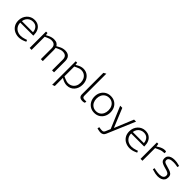

<svg xmlns="http://www.w3.org/2000/svg" viewBox="316 -2328 4103 4103"><g transform="rotate(45 2367.5 -276.5)"><path d="M311 7Q243 7 183.5 -22Q124 -51 88 -107.5Q52 -164 52 -246Q52 -300 70 -346Q88 -392 120.5 -427Q153 -462 196.5 -481.5Q240 -501 291 -501Q365 -501 413 -468.5Q461 -436 484.5 -382Q508 -328 508 -263V-241H114Q115 -178 143.5 -134.5Q172 -91 216.5 -68.5Q261 -46 313 -46Q345 -46 376 -52Q407 -58 438 -68L478 -82L495 -43L456 -26Q423 -11 385.5 -2Q348 7 311 7ZM116 -288H452Q446 -362 405.5 -405.5Q365 -449 292 -449Q248 -449 210.5 -429.5Q173 -410 148 -374Q123 -338 116 -288Z M639 0V-495H683L691 -438L733 -461Q771 -481 807.5 -491Q844 -501 878 -501Q933 -501 967.5 -481Q1002 -461 1019 -424.5Q1036 -388 1036 -338V0H977V-327Q977 -387 946 -417Q915 -447 857 -447Q829 -447 802.5 -440Q776 -433 750 -420L697 -396V0ZM1316 0V-327Q1316 -387 1285 -417Q1254 -447 1195 -447Q1167 -447 1140.5 -440Q1114 -433 1088 -420L1022 -390L1008 -426L1072 -461Q1109 -482 1146 -491.5Q1183 -501 1218 -501Q1272 -501 1307 -481Q1342 -461 1359 -424.5Q1376 -388 1376 -338V0Z M1536 217V-495H1580L1588 -436L1623 -457Q1658 -478 1694 -489.5Q1730 -501 1765 -501Q1834 -501 1886 -468Q1938 -435 1967 -378Q1996 -321 1996 -247Q1996 -192 1979.5 -146Q1963 -100 1932.5 -65.5Q1902 -31 1859.5 -12Q1817 7 1765 7Q1730 7 1695.5 -3Q1661 -13 1628 -31L1594 -51V195ZM1751 -47Q1805 -47 1847 -71.5Q1889 -96 1912.5 -140.5Q1936 -185 1936 -246Q1936 -302 1914.5 -347.5Q1893 -393 1852 -420Q1811 -447 1752 -447Q1726 -447 1699.5 -439.5Q1673 -432 1639 -415L1594 -393V-97L1640 -76Q1674 -62 1700 -54.5Q1726 -47 1751 -47Z M2241 7Q2182 7 2155.5 -18Q2129 -43 2129 -91V-738L2187 -770V-106Q2187 -74 2202 -60Q2217 -46 2254 -46Q2265 -46 2277 -46.5Q2289 -47 2304 -49L2303 -6Q2287 1 2271 4Q2255 7 2241 7Z M2594 7Q2522 7 2467.5 -26.5Q2413 -60 2382.5 -117.5Q2352 -175 2352 -247Q2352 -321 2383 -378Q2414 -435 2468.5 -468Q2523 -501 2595 -501Q2667 -501 2721 -468Q2775 -435 2805 -378Q2835 -321 2835 -247Q2835 -175 2804.5 -117Q2774 -59 2720 -26Q2666 7 2594 7ZM2595 -46Q2649 -46 2689.5 -72Q2730 -98 2752 -143.5Q2774 -189 2774 -247Q2774 -306 2752 -351.5Q2730 -397 2689.5 -423Q2649 -449 2595 -449Q2541 -449 2499.5 -423Q2458 -397 2435.5 -351.5Q2413 -306 2413 -247Q2413 -189 2435.5 -143.5Q2458 -98 2499.5 -72Q2541 -46 2595 -46Z M2984 209Q2971 209 2952.5 206Q2934 203 2910 198L2879 190L2888 145L2919 150Q2937 153 2954 154Q2971 155 2981 155Q3005 155 3019.5 144.5Q3034 134 3044 109L3089 2L2880 -495H2944L3120 -67H3123L3299 -495H3360L3094 134Q3079 172 3052.5 190.5Q3026 209 2984 209Z M3662 7Q3594 7 3534.5 -22Q3475 -51 3439 -107.5Q3403 -164 3403 -246Q3403 -300 3421 -346Q3439 -392 3471.5 -427Q3504 -462 3547.5 -481.5Q3591 -501 3642 -501Q3716 -501 3764 -468.5Q3812 -436 3835.5 -382Q3859 -328 3859 -263V-241H3465Q3466 -178 3494.5 -134.5Q3523 -91 3567.5 -68.5Q3612 -46 3664 -46Q3696 -46 3727 -52Q3758 -58 3789 -68L3829 -82L3846 -43L3807 -26Q3774 -11 3736.5 -2Q3699 7 3662 7ZM3467 -288H3803Q3797 -362 3756.5 -405.5Q3716 -449 3643 -449Q3599 -449 3561.5 -429.5Q3524 -410 3499 -374Q3474 -338 3467 -288Z M3990 0V-495H4033L4043 -426L4085 -453Q4117 -474 4155.5 -487.5Q4194 -501 4230 -501Q4240 -501 4249.5 -499Q4259 -497 4268 -492V-448Q4231 -447 4195 -441Q4159 -435 4108 -410L4048 -383V0Z M4509 7Q4477 7 4442.5 0.5Q4408 -6 4371 -18L4333 -29L4345 -72L4382 -62Q4413 -56 4445 -51.5Q4477 -47 4506 -47Q4568 -47 4601 -69.5Q4634 -92 4634 -134Q4634 -158 4625 -173.5Q4616 -189 4590 -202Q4564 -215 4512 -228Q4445 -246 4407.5 -264Q4370 -282 4355.5 -307Q4341 -332 4341 -369Q4341 -411 4363.5 -441Q4386 -471 4427 -486Q4468 -501 4524 -501Q4556 -501 4588.5 -496.5Q4621 -492 4653 -482L4681 -474L4671 -432L4645 -437Q4617 -443 4589.5 -445.5Q4562 -448 4536 -448Q4470 -448 4434 -428.5Q4398 -409 4398 -372Q4398 -348 4408 -333.5Q4418 -319 4447.5 -307Q4477 -295 4535 -280Q4597 -264 4631 -246Q4665 -228 4678.5 -204Q4692 -180 4692 -143Q4692 -93 4669.5 -60Q4647 -27 4606 -10Q4565 7 4509 7Z"/></g></svg>

Font: REM Medium ExtraLight
Style: Regular
Weight: 250
Version: Version 1.005;gftools[0.9.28]